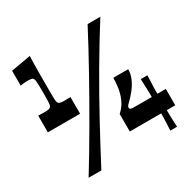

<svg xmlns="http://www.w3.org/2000/svg" viewBox="-159 -857 996 1006"><g transform="rotate(-30 339.5 -353.5)"><path d="M30 -313V-414Q41 -414 50.5 -413.5Q60 -413 66 -413Q83 -413 91 -414.5Q99 -416 102 -419Q107 -422 109 -428Q111 -434 112 -449.5Q113 -465 113 -496Q113 -529 112.5 -547.5Q112 -566 111 -575.5Q110 -585 108 -588.5Q106 -592 103 -595Q97 -600 78 -600Q71 -600 59 -599.5Q47 -599 29 -596V-686L148 -707Q146 -651 146 -598.5Q146 -546 146 -496Q146 -465 146.5 -449.5Q147 -434 149.5 -427.5Q152 -421 156 -418Q160 -416 167 -414.5Q174 -413 190 -413Q197 -413 205.5 -413.5Q214 -414 225 -414V-313ZM96 0Q163 -109 233 -229.5Q303 -350 370 -470.5Q437 -591 494 -700H571Q502 -591 431.5 -470.5Q361 -350 295.5 -229.5Q230 -109 173 0ZM590 0Q592 -27 592.5 -43Q593 -59 593.5 -72.5Q594 -86 594 -102H404V-208Q433 -234 447 -266Q461 -298 465.5 -330.5Q470 -363 470 -389H560Q560 -360 547.5 -332Q535 -304 515.5 -279.5Q496 -255 474 -234Q465 -226 463 -221.5Q461 -217 461 -212Q461 -209 462.5 -207Q464 -205 468 -203Q473 -201 491.5 -201Q510 -201 548 -201Q558 -201 570.5 -201Q583 -201 594 -201Q594 -215 594 -223.5Q594 -232 593.5 -242Q593 -252 592.5 -267.5Q592 -283 591 -311H631Q630 -283 629.5 -267.5Q629 -252 628.5 -242Q628 -232 628 -223.5Q628 -215 628 -201H679V-102H628Q628 -86 628 -72.5Q628 -59 629 -43Q630 -27 631 0Z"/></g></svg>

Font: Ojuju
Style: Bold
Weight: 700
Designer: Chisaokwu Joboson, Mirko Velimirovic
Foundry: Udi Foundry
Version: Version 1.000